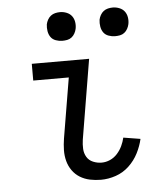

<svg xmlns="http://www.w3.org/2000/svg" viewBox="-53 -779 706 834"><g transform="rotate(-5 300.0 -362.5)"><path d="M354 8Q329 8 305.5 3Q282 -2 262.5 -14Q243 -26 229.5 -45Q216 -64 210 -87Q204 -110 204.5 -134.5Q205 -159 209 -184L253 -447H98V-520H348L290 -172Q287 -152 288 -132.5Q289 -113 298.5 -97Q308 -81 326 -73.5Q344 -66 363 -66Q382 -66 400 -74Q418 -82 431.5 -97Q445 -112 453.5 -130Q462 -148 466 -166L540 -154Q533 -123 517.5 -92.5Q502 -62 476.5 -38Q451 -14 418.5 -3Q386 8 354 8ZM469 -608Q455 -608 441 -613Q427 -618 419 -629Q411 -640 408.5 -655Q406 -670 408 -685Q410 -695 415.5 -705Q421 -715 429.5 -721.5Q438 -728 448.5 -730.5Q459 -733 470 -733Q484 -733 498 -727.5Q512 -722 520.5 -711Q529 -700 531.5 -685Q534 -670 531 -655Q529 -645 523.5 -635Q518 -625 509.5 -618.5Q501 -612 490.5 -610Q480 -608 469 -608ZM239 -608Q225 -608 211 -613Q197 -618 189 -629Q181 -640 178.5 -655Q176 -670 178 -685Q180 -695 185.5 -705Q191 -715 199.5 -721.5Q208 -728 218.5 -730.5Q229 -733 240 -733Q254 -733 268 -727.5Q282 -722 290.5 -711Q299 -700 301.5 -685Q304 -670 301 -655Q299 -645 293.5 -635Q288 -625 279.5 -618.5Q271 -612 260.5 -610Q250 -608 239 -608Z"/></g></svg>

Font: Iosevka Extended
Style: Italic
Weight: 400
Width: 7
Italic angle: -9°
Monospace: yes
Designer: Belleve Invis
Foundry: Belleve Invis
Version: Version 32.5.0; ttfautohint (v1.8.4)